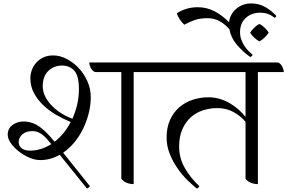

<svg xmlns="http://www.w3.org/2000/svg" viewBox="-20 -1066 1674 1119"><path d="M328 -164Q274 -133 215 -133Q184 -133 150.5 -147.5Q117 -162 89 -184Q61 -206 43 -232Q25 -258 25 -281Q25 -317 53 -337.5Q81 -358 117 -358Q157 -358 193 -338.5Q229 -319 275 -267L298 -240Q327 -262 350.5 -291Q374 -320 392 -355Q348 -373 306 -397.5Q264 -422 231 -454Q198 -486 177.5 -524.5Q157 -563 157 -610Q157 -634 165.5 -657.5Q174 -681 190.5 -700Q207 -719 232 -731Q257 -743 290 -743Q329 -743 368 -723Q407 -703 438.5 -669.5Q470 -636 489.5 -592Q509 -548 509 -501Q509 -453 497 -405.5Q485 -358 464 -315Q443 -272 413.5 -236.5Q384 -201 348 -176L504 19Q501 24 496.5 27.5Q492 31 487 33ZM759 -646V7Q739 7 720 0Q701 -7 687 -24V-646H539Q530 -646 523 -652Q516 -658 511 -667Q506 -676 503 -685.5Q500 -695 500 -702H871Q880 -702 887 -696Q894 -690 899 -681Q904 -672 907 -662.5Q910 -653 910 -646ZM229 -563Q229 -536 241 -509Q253 -482 275.5 -457Q298 -432 330 -410.5Q362 -389 402 -374Q420 -414 430 -457.5Q440 -501 440 -547Q440 -624 413 -654Q386 -684 342 -684Q294 -684 261.5 -652.5Q229 -621 229 -563ZM155 -188Q188 -188 219 -198Q250 -208 279 -226L258 -251Q233 -280 211.5 -291Q190 -302 170 -302Q132 -302 110.5 -283Q89 -264 89 -238Q89 -215 106.5 -201.5Q124 -188 155 -188Z M1411 -356Q1385 -388 1343 -412Q1301 -436 1246 -436Q1202 -436 1161.5 -422.5Q1121 -409 1090.5 -381Q1060 -353 1042 -311Q1024 -269 1024 -212Q1024 -144 1057.5 -86Q1091 -28 1142 19Q1137 30 1127 33Q1101 12 1070.5 -18Q1040 -48 1013.5 -86.5Q987 -125 969 -170Q951 -215 951 -265Q951 -322 970.5 -366Q990 -410 1023.5 -439.5Q1057 -469 1101.5 -484Q1146 -499 1195 -499Q1231 -499 1263 -489Q1295 -479 1322.5 -462.5Q1350 -446 1372 -426Q1394 -406 1411 -385V-646H881Q872 -646 865 -652Q858 -658 853 -667Q848 -676 845 -685.5Q842 -695 842 -702H1595Q1604 -702 1611 -696Q1618 -690 1623 -681Q1628 -672 1631 -662.5Q1634 -653 1634 -646H1483V7Q1463 7 1444 0Q1425 -7 1411 -24Z M1591 -973Q1588 -965 1580 -962Q1564 -976 1543.5 -984Q1523 -992 1496 -992Q1446 -992 1412.5 -961.5Q1379 -931 1379 -878Q1379 -855 1386.5 -834.5Q1394 -814 1405 -797.5Q1416 -781 1428.5 -768.5Q1441 -756 1452 -747Q1449 -737 1438 -734Q1393 -766 1359 -807Q1325 -848 1317 -896Q1290 -926 1259 -943Q1228 -960 1191 -960Q1146 -960 1115.5 -949.5Q1085 -939 1054 -922Q1040 -935 1027.5 -953.5Q1015 -972 1011 -989Q1066 -1024 1132 -1024Q1185 -1024 1231 -1000Q1277 -976 1315 -936Q1317 -959 1328 -979Q1339 -999 1356 -1014Q1373 -1029 1395.5 -1037.5Q1418 -1046 1444 -1046Q1489 -1046 1526 -1025Q1563 -1004 1591 -973ZM1546 -876Q1537 -861 1521 -846Q1505 -831 1492 -825Q1479 -831 1462.5 -846Q1446 -861 1438 -876Q1446 -890 1462.5 -905.5Q1479 -921 1492 -926Q1505 -921 1521.5 -905.5Q1538 -890 1546 -876Z"/></svg>

Font: Gotu
Style: Regular
Weight: 400
Designer: Sarang Kulkarni & Kailash Malviya
Foundry: Ek Type
Version: Version 2.320;hotconv 1.0.109;makeotfexe 2.5.65596; ttfautoh